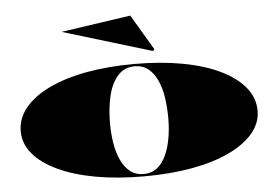

<svg xmlns="http://www.w3.org/2000/svg" viewBox="-52 -815 1288 902"><g transform="rotate(-5 591.5 -364.0)"><path d="M592 -515Q717 -515 819.5 -496Q922 -477 996 -441Q1070 -405 1110 -355.5Q1150 -306 1150 -246Q1150 -188 1109.5 -140Q1069 -92 995 -57Q921 -22 818.5 -3.5Q716 15 592 15Q467 15 364.5 -3.5Q262 -22 187.5 -57Q113 -92 73 -140Q33 -188 33 -246Q33 -306 73 -355.5Q113 -405 187.5 -441Q262 -477 364.5 -496Q467 -515 592 -515ZM592 -504Q543 -504 512 -468.5Q481 -433 467.5 -374.5Q454 -316 454 -246Q454 -198 461.5 -152.5Q469 -107 485.5 -72Q502 -37 528 -16.5Q554 4 592 4Q628 4 654 -16Q680 -36 696.5 -71.5Q713 -107 721 -152Q729 -197 729 -246Q729 -298 722 -344.5Q715 -391 698.5 -427Q682 -463 656 -483.5Q630 -504 592 -504ZM685 -568 265 -695 593 -743 692 -576Z"/></g></svg>

Font: Kalnia Expanded SemiBold
Style: Regular
Weight: 600
Width: 7
Designer: Frida Medrano
Foundry: Frida Medrano
Version: Version 1.105